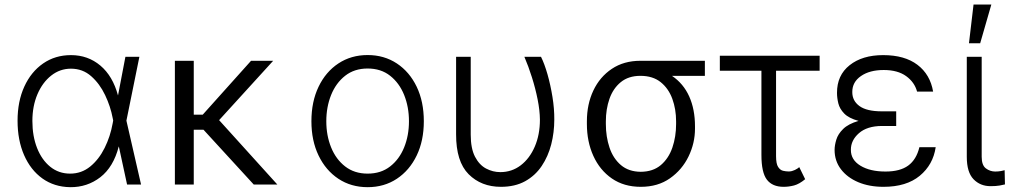

<svg xmlns="http://www.w3.org/2000/svg" viewBox="-20 -788 4317 820"><path d="M279.5 11.4Q211.6 10.3 161.2 -25.7Q110.8 -61.8 82.9 -125.5Q55 -189.3 55 -272.4Q55 -355.1 83.8 -418.1Q112.6 -481.2 164.1 -516.9Q215.6 -552.6 283 -552.6Q355.5 -552.6 408.6 -508Q461.6 -463.4 484 -380.3L515.6 -545.5H575.3L519.9 -272.7L582.4 0H522.7L487.6 -162.3H487.2Q464.5 -74.6 408.6 -31.2Q352.6 12.1 279.5 11.4ZM463.4 -273.4 461.3 -283.7Q452.1 -333.1 429 -381.7Q405.9 -430.4 369.5 -462.5Q333.1 -494.7 283 -494.7Q236.2 -494.7 198.9 -465.4Q161.6 -436.1 139.9 -385.5Q118.3 -334.9 118.3 -271.3Q118.3 -206.7 138.3 -155.9Q158.4 -105.1 194.6 -75.8Q230.8 -46.5 279.5 -46.5Q328.1 -46.5 365.2 -76.7Q402.3 -106.9 426.8 -156.1Q451.3 -205.3 461.3 -261.7Z M807.5 -528.4V-298.3H845.9L1052.2 -528.4H1146.7L915.8 -274.9L1164.4 0H1063.6L849.1 -234H807.5V0H726.9V-528.4Z M1550.1 11.4Q1479.4 11.4 1425.2 -24.5Q1371.1 -60.4 1340.6 -123.8Q1310 -187.1 1310 -270.2Q1310 -354 1340.6 -417.6Q1371.1 -481.2 1425.2 -517Q1479.4 -552.9 1550.1 -552.9Q1620.7 -552.9 1674.9 -517Q1729 -481.2 1759.6 -417.6Q1790.1 -354 1790.1 -270.2Q1790.1 -187.1 1759.6 -123.8Q1729 -60.4 1674.9 -24.5Q1620.7 11.4 1550.1 11.4ZM1550.1 -46.5Q1606.9 -46.5 1646.1 -77.1Q1685.4 -107.6 1706 -158.4Q1726.6 -209.2 1726.6 -270.2Q1726.6 -331.3 1706 -382.5Q1685.4 -433.6 1646.1 -464.5Q1606.9 -495.4 1550.1 -495.4Q1493.6 -495.4 1454.2 -464.5Q1414.8 -433.6 1394.2 -382.5Q1373.6 -331.3 1373.6 -270.2Q1373.6 -209.2 1394.2 -158.4Q1414.8 -107.6 1454.2 -77.1Q1493.6 -46.5 1550.1 -46.5Z M1927.9 -545.5H1990.4V-213.1Q1990.4 -153.8 2008.7 -118.6Q2027 -83.5 2055.9 -68.2Q2084.9 -52.9 2116.8 -52.9Q2165.8 -52.9 2204 -82Q2242.2 -111.2 2264 -161.9Q2285.9 -212.7 2285.9 -277Q2285.5 -316.4 2276.1 -363.5Q2266.7 -410.5 2251.8 -457.7Q2236.9 -505 2219.5 -545.5H2290.5Q2305.4 -515.6 2318.4 -470.2Q2331.3 -424.7 2339.5 -373.9Q2347.7 -323.2 2347.3 -277Q2347.3 -222.7 2334.2 -171.3Q2321 -120 2293.5 -79Q2266 -38 2222.7 -14Q2179.3 9.9 2119.3 9.9Q2035.2 9.9 1981.4 -44Q1927.6 -98 1927.9 -214.5Z M2486.5 -258.5V-269.9Q2486.5 -343 2514.2 -401.5Q2541.9 -459.9 2593.2 -494.1Q2644.5 -528.4 2715.2 -528.4Q2716.6 -528.4 2718 -528.4H2990.4V-464.1H2849.8Q2898.8 -431.1 2923.5 -376.1Q2948.2 -321 2948.2 -248.6V-238.6Q2948.2 -176.5 2920.6 -119.7Q2893.1 -62.9 2841.4 -26.5Q2789.8 9.9 2716.6 9.9Q2644.9 9.9 2593.4 -25.6Q2541.9 -61.1 2514.2 -122Q2486.5 -182.9 2486.5 -258.5ZM2567.5 -269.9V-258.5Q2567.5 -204.2 2583.1 -157.7Q2598.7 -111.2 2631.9 -82.9Q2665.1 -54.7 2716.6 -54.3Q2768.8 -54.7 2802.2 -82.9Q2835.6 -111.2 2851.6 -157.7Q2867.5 -204.2 2867.5 -258.5V-269.9Q2867.5 -321.7 2851.4 -365.9Q2835.2 -410.2 2801.7 -437.1Q2768.1 -464.1 2715.2 -464.1Q2664.1 -464.1 2631.2 -437.1Q2598.4 -410.2 2582.9 -365.9Q2567.5 -321.7 2567.5 -269.9Z M3480.5 -550.1V-485.8H3294.4V-121.1Q3294.4 -88.4 3303.3 -74.9Q3312.1 -61.4 3324.4 -58.6Q3336.6 -55.8 3346.9 -55.8Q3349.8 -55.8 3350.9 -55.8Q3362.2 -56.1 3374.8 -62.1Q3387.4 -68.2 3393.5 -74.2L3418.7 -22.7Q3393.5 -1.8 3371.1 4.1Q3348.7 9.9 3326.7 9.9Q3278.8 9.9 3255.3 -20.6Q3231.9 -51.1 3231.9 -126.4V-485.8H3054.3V-550.1Z M3807.5 -283.7V-250H3746.1Q3682.9 -249.6 3648.3 -219.1Q3613.6 -188.6 3614 -148.1Q3613.6 -105.5 3654.7 -80.4Q3695.7 -55.4 3761.7 -55.4Q3824.2 -55.4 3859 -81Q3893.8 -106.5 3906.6 -159.4H3976.2Q3965.2 -84.5 3908.2 -37.3Q3851.2 9.9 3753.2 9.9Q3692.5 9.9 3645.4 -9.9Q3598.4 -29.8 3571.4 -65.3Q3544.4 -100.9 3544.4 -147.7Q3544.4 -167.3 3551.7 -191.4Q3558.9 -215.6 3581 -237.2Q3603 -258.9 3646.7 -271.7Q3605.1 -283 3585.6 -303.1Q3566.1 -323.2 3560.4 -346.4Q3554.7 -369.7 3554.7 -391Q3554.3 -466.6 3608.7 -509.6Q3663 -552.6 3751.8 -552.6Q3843.7 -552.6 3898.3 -511.2Q3952.8 -469.8 3965.2 -396.7H3896.7Q3886 -436.8 3850 -462.9Q3813.9 -489 3754.3 -489Q3694.2 -489 3657 -463.2Q3619.7 -437.5 3620 -394.9Q3619.7 -357.6 3650.7 -335Q3681.8 -312.5 3746.1 -312.5H3807.5Z M4109 -545.5H4172.6V-118.3Q4172.6 -82.4 4190.5 -68.9Q4208.5 -55.4 4230.5 -55.4Q4243.3 -55.4 4255 -57.5Q4266.7 -59.7 4270.6 -61.1L4272 -0.4Q4264.6 1.8 4249.1 4.4Q4233.7 7.1 4210.6 7.1Q4166.5 7.1 4137.8 -22.5Q4109 -52.2 4109 -118.3ZM4118.3 -603.3 4137.8 -768.5H4213.8L4166.2 -603.3Z"/></svg>

Font: Inter UI Light
Style: Regular
Weight: 300
Designer: Rasmus Andersson
Foundry: rsms
Version: 3.2;8d6f07862